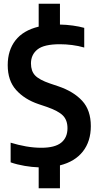

<svg xmlns="http://www.w3.org/2000/svg" viewBox="-20 -880 523 1020"><path d="M185.5 120V9Q150.5 8 110.8 1.2Q71 -5.5 36.5 -17.5V-122Q77 -109.5 118.8 -102.2Q160.5 -95 199.5 -95Q271.5 -95 305 -122Q338.5 -149 338.5 -199Q338.5 -241.5 314.5 -266Q290.5 -290.5 229 -312L184.5 -327Q110.5 -352 65.8 -401.8Q21 -451.5 21 -534Q21 -612.5 62 -665.5Q103 -718.5 185.5 -738.5V-860H298.5V-749.5Q332.5 -749 366.8 -744.2Q401 -739.5 427.5 -732V-627.5Q396.5 -636.5 363 -640.8Q329.5 -645 298.5 -645Q213.5 -645 179 -617.2Q144.5 -589.5 144.5 -543Q144.5 -502.5 166.5 -479.2Q188.5 -456 245.5 -436.5L290 -421.5Q371 -394 416.8 -344.2Q462.5 -294.5 462.5 -210Q462.5 -129 420.2 -75.2Q378 -21.5 298.5 -1.5V120Z"/></svg>

Font: Encode Sans Condensed Condensed SemiBold
Style: Regular
Weight: 600
Width: 3
Designer: Multiple Designers
Foundry: Impallari Type
Version: Version 3.000; ttfautohint (v1.8.3) -l 8 -r 50 -G 200 -x 14 